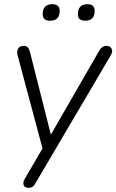

<svg xmlns="http://www.w3.org/2000/svg" viewBox="-20 -711 556 917"><path d="M117 186Q98 186 93 173Q88 160 99 142L183 -2L64 -447Q59 -467 67 -479.5Q75 -492 93 -492Q106 -492 112.5 -485Q119 -478 123 -463L223 -68L454 -469Q467 -492 488 -492Q506 -492 513 -478.5Q520 -465 509 -447L150 163Q144 175 136.5 180.5Q129 186 117 186ZM387 -612Q352 -612 352 -643Q352 -691 398 -691Q432 -691 432 -659Q432 -612 387 -612ZM219 -612Q184 -612 184 -643Q184 -691 230 -691Q265 -691 265 -659Q265 -612 219 -612Z"/></svg>

Font: Nunito Light
Style: Italic
Weight: 300
Italic angle: -9°
Designer: Vernon Adams
Foundry: Vernon Adams
Version: Version 3.601; ttfautohint (v1.8.2.53-6de2)